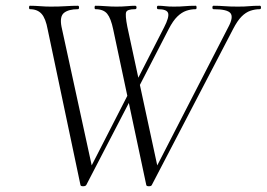

<svg xmlns="http://www.w3.org/2000/svg" viewBox="-20 -645 928 668"><path d="M489 -1 374 -542Q366 -581 353 -597Q340 -613 312 -613Q309 -613 309 -619Q309 -625 312 -625Q329 -625 348 -623.5Q367 -622 385 -622Q406 -622 422 -623.5Q438 -625 450 -625Q455 -625 455 -619Q455 -613 450 -613Q423 -613 419 -603Q415 -593 423 -552L530 -56L497 -11L774 -550Q793 -585 782 -599Q771 -613 723 -613Q719 -613 719 -619Q719 -625 723 -625Q743 -625 761.5 -623.5Q780 -622 808 -622Q832 -622 847 -623.5Q862 -625 884 -625Q888 -625 888 -619Q888 -613 884 -613Q867 -613 851 -607.5Q835 -602 820.5 -587.5Q806 -573 791 -544L508 -1Q506 3 498 3Q490 3 489 -1ZM260 -1 146 -542Q139 -581 124.5 -597Q110 -613 84 -613Q81 -613 81 -619Q81 -625 84 -625Q101 -625 120 -623.5Q139 -622 156 -622Q186 -622 209 -623.5Q232 -625 251 -625Q255 -625 255 -619Q255 -613 251 -613Q219 -613 203 -600.5Q187 -588 194 -552L302 -56L269 -11L437 -339L447 -323L280 -1Q277 3 269 3Q261 3 260 -1ZM453 -323 443 -339 551 -550Q569 -585 565 -599Q561 -613 530 -613Q526 -613 526 -619Q526 -625 530 -625Q543 -625 554.5 -623.5Q566 -622 585 -622Q608 -622 623.5 -623.5Q639 -625 661 -625Q664 -625 664 -619Q664 -613 661 -613Q644 -613 628 -607.5Q612 -602 597 -587.5Q582 -573 567 -544Z"/></svg>

Font: Cormorant Light
Style: Italic
Weight: 300
Italic angle: -10°
Designer: Christian Thalmann (Catharsis Fonts)
Foundry: Catharsis Fonts
Version: Version 4.000